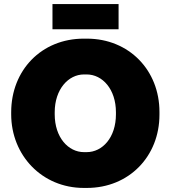

<svg xmlns="http://www.w3.org/2000/svg" viewBox="-20 -907 839 944"><path d="M238 -763H563V-887H238ZM35 -345C35 -144 186 17 392 17H407C615 17 764 -139 764 -343V-357C764 -561 615 -717 407 -717H392C183 -717 35 -561 35 -355ZM249 -345V-355C249 -468 316 -541 393 -541H406C484 -541 550 -468 550 -355V-345C550 -231 484 -159 406 -159H393C316 -159 249 -231 249 -345Z"/></svg>

Font: Fixel Display Black
Style: Regular
Weight: 900
Designer: AlfaBravo + MacPaw
Foundry: Kyrylo Tkachov, Marchela Mozhyna, Serhii Makarenko, Maria Weinstein, Zakhar Kryvoshyya
Version: Version 1.211